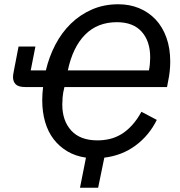

<svg xmlns="http://www.w3.org/2000/svg" viewBox="-20 -730 845 900"><path d="M535 -710Q588 -710 632.5 -691.5Q677 -673 709.5 -638.5Q742 -604 760 -554Q778 -504 778 -441Q778 -419 775.5 -395.5Q773 -372 768 -349L763 -322H282Q275 -294 273.5 -274Q272 -254 272 -240Q272 -164 314 -118Q356 -72 437 -72Q466 -72 494 -78.5Q522 -85 548 -100.5Q574 -116 598 -142Q622 -168 643 -206L715 -168Q679 -95 615.5 -48Q552 -1 469 9L440 150H355L383 9Q334 2 296 -20.5Q258 -43 231.5 -77.5Q205 -112 191.5 -158.5Q178 -205 178 -260Q178 -276 179 -291Q180 -306 182 -322H98Q67 -322 54 -334.5Q41 -347 41 -369Q41 -378 44 -393L67 -512H146L124 -400H195Q210 -464 239.5 -520.5Q269 -577 312 -619Q355 -661 411 -685.5Q467 -710 535 -710ZM528 -626Q437 -626 379 -567.5Q321 -509 298 -400H678Q681 -413 682.5 -430Q684 -447 684 -461Q684 -537 644 -581.5Q604 -626 528 -626Z"/></svg>

Font: IBM Plex Sans Text
Style: Italic
Weight: 450
Italic angle: -11°
Designer: Mike Abbink, Paul van der Laan, Pieter van Rosmalen
Foundry: Bold Monday
Version: Version 3.005